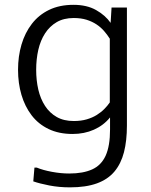

<svg xmlns="http://www.w3.org/2000/svg" viewBox="-20 -560 637 811"><path d="M275.4 231.4Q229.5 231.4 188.2 223.4Q147 215.3 120.6 206.1L125.5 147.9H135.3Q161.1 158.7 199.2 165.8Q237.3 172.9 272.5 172.9Q331.1 172.9 369.4 155.5Q407.7 138.2 426.3 97.4Q444.8 56.6 444.8 -12.7Q444.8 -25.9 444.8 -38.6Q444.8 -51.3 444.8 -64Q417.5 -30.3 376.7 -12.2Q335.9 5.9 286.6 5.9Q229 5.9 185.5 -14.9Q142.1 -35.6 113.5 -73Q85 -110.4 70.6 -159.4Q56.2 -208.5 56.2 -265.1Q56.2 -322.3 70.8 -371.8Q85.4 -421.4 114.5 -459.2Q143.6 -497.1 187.5 -518.3Q231.4 -539.6 290.5 -539.6Q346.7 -539.6 385.7 -517.6Q424.8 -495.6 447.3 -463.4L451.2 -528.3H516.1V-29.8Q516.1 34.2 503.7 82.8Q491.2 131.3 463.4 164.6Q435.5 197.8 389.2 214.6Q342.8 231.4 275.4 231.4ZM291.5 -48.8Q322.3 -48.8 346.4 -55.9Q370.6 -63 388.9 -74.5Q407.2 -85.9 420.9 -99.9Q434.6 -113.8 443.8 -127.4V-396.5Q433.1 -413.6 419.4 -429.2Q405.8 -444.8 387.5 -457Q369.1 -469.2 345.5 -476.6Q321.8 -483.9 291.5 -483.9Q249.5 -483.9 219.7 -466.6Q189.9 -449.2 170.4 -419.2Q150.9 -389.2 141.8 -349.6Q132.8 -310.1 132.8 -265.1Q132.8 -220.7 141.8 -181.6Q150.9 -142.6 170.2 -112.8Q189.5 -83 219.5 -65.9Q249.5 -48.8 291.5 -48.8Z"/></svg>

Font: Comme Light
Style: Regular
Weight: 300
Version: Version 1.000;gftools[0.9.27]